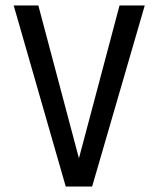

<svg xmlns="http://www.w3.org/2000/svg" viewBox="-20 -681 578 701"><path d="M220 0 30 -661H120L268.2 -103.1L416.4 -661H508.5L316.4 0Z"/></svg>

Font: Lexend Medium
Style: Regular
Weight: 500
Designer: Bonnie Shaver-Troup, Thomas Jockin
Foundry: Lexend
Version: Version 1.005